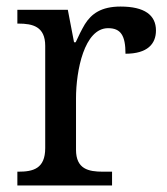

<svg xmlns="http://www.w3.org/2000/svg" viewBox="-20 -566 511 586"><path d="M322 0V-42H294C250 -42 212 -50 212 -109V-266C212 -350 237 -480 310 -480C349 -480 363 -457 363 -402C430 -402 456 -432 456 -473C456 -520 421 -546 348 -546C289 -546 259 -524 239 -492C229 -475 220 -457 211 -437H206L187 -536H33V-494H36C80 -494 118 -485 118 -426V-114C118 -51 81 -42 36 -42H33V0Z"/></svg>

Font: Liu Chibing Harmony Marks (Sposobin) Font
Style: Regular
Weight: 400
Designer: Liu Chibing
Foundry: Liu Chibing
Version: Version 1.003